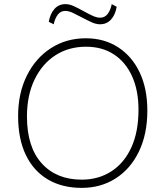

<svg xmlns="http://www.w3.org/2000/svg" viewBox="-20 -906 804 933"><path d="M377 7Q282 7 212.5 -34Q143 -75 105.5 -153Q68 -231 68 -342Q68 -453 110.5 -538.5Q153 -624 227.5 -672Q302 -720 397 -720Q487 -720 554.5 -676Q622 -632 659 -553.5Q696 -475 696 -369Q696 -254 655 -169.5Q614 -85 542 -39Q470 7 377 7ZM377 -33Q458 -33 520.5 -73Q583 -113 618 -189Q653 -265 653 -373Q653 -467 621.5 -536Q590 -605 533 -642Q476 -679 398 -679Q314 -679 249.5 -637.5Q185 -596 148 -519.5Q111 -443 111 -340Q111 -192 182.5 -112.5Q254 -33 377 -33ZM466 -788Q447 -788 425 -798Q403 -808 379.5 -820.5Q356 -833 335 -843Q314 -853 297 -853Q275 -853 261 -835Q247 -817 241 -788L217 -800Q224 -840 245 -863Q266 -886 298 -886Q317 -886 339 -876Q361 -866 384 -853Q407 -840 428.5 -830Q450 -820 467 -820Q489 -820 503 -838Q517 -856 523 -886L547 -873Q540 -833 519 -810.5Q498 -788 466 -788Z"/></svg>

Font: Livvic ExtraLight
Style: Regular
Weight: 275
Designer: Jacques Le Bailly, Baron von Fonthausen
Version: Version 1.001; ttfautohint (v1.8.2)